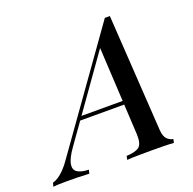

<svg xmlns="http://www.w3.org/2000/svg" viewBox="-215 -841 977 970"><g transform="rotate(-20 274.0 -356.5)"><path d="M73 -156Q38 -107 33 -77.5Q28 -48 48 -34.5Q68 -21 109 -20L104 0Q71 -2 41 -2.5Q11 -3 -16 -3Q-40 -3 -56.5 -2.5Q-73 -2 -89 0L-84 -20Q-69 -24 -53.5 -34Q-38 -44 -19.5 -63Q-1 -82 20 -113L447 -713Q454 -713 460.5 -713Q467 -713 474 -713L514 -84Q517 -48 532.5 -34.5Q548 -21 563 -20L559 0Q537 -2 503 -2.5Q469 -3 438 -3Q399 -3 364 -2.5Q329 -2 308 0L312 -20Q360 -22 380 -37.5Q400 -53 398 -104L372 -587L388 -600ZM158 -288H450L442 -268H140Z"/></g></svg>

Font: Playfair Display Medium
Style: Italic
Weight: 500
Italic angle: -14°
Designer: Claus Eggers Sørensen
Foundry: Claus Eggers Sørensen
Version: Version 1.203